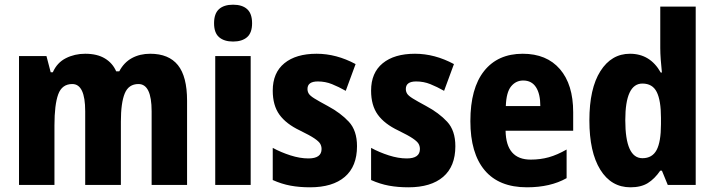

<svg xmlns="http://www.w3.org/2000/svg" viewBox="-20 -788 3044 818"><path d="M620 -559Q699 -559 738 -510.5Q777 -462 777 -359V0H626V-314Q626 -430 570 -430Q528 -430 511.5 -390Q495 -350 495 -270V0H343V-314Q343 -430 288 -430Q244 -430 228 -386Q212 -342 212 -254V0H61V-549H178L196 -480H205Q223 -521 260.5 -540Q298 -559 343 -559Q394 -559 427 -539Q460 -519 475 -484H488Q508 -522 542 -540.5Q576 -559 620 -559Z M973 -768Q1012 -768 1033 -749Q1054 -730 1054 -689Q1054 -648 1032.5 -629.5Q1011 -611 973 -611Q935 -611 913.5 -629.5Q892 -648 892 -689Q892 -730 913 -749Q934 -768 973 -768ZM1048 -549V0H897V-549Z M1501 -165Q1501 -79 1449 -34.5Q1397 10 1301 10Q1256 10 1218 3Q1180 -4 1142 -21V-158Q1177 -139 1217.5 -126Q1258 -113 1294 -113Q1350 -113 1350 -153Q1350 -165 1344.5 -175Q1339 -185 1320 -198Q1301 -211 1258 -232Q1199 -260 1170.5 -299.5Q1142 -339 1142 -402Q1142 -478 1191.5 -518.5Q1241 -559 1329 -559Q1413 -559 1495 -515L1453 -401Q1423 -418 1394.5 -429.5Q1366 -441 1334 -441Q1290 -441 1290 -409Q1290 -398 1295.5 -389Q1301 -380 1319.5 -368.5Q1338 -357 1377 -336Q1431 -307 1466 -269.5Q1501 -232 1501 -165Z M1920 -165Q1920 -79 1868 -34.5Q1816 10 1720 10Q1675 10 1637 3Q1599 -4 1561 -21V-158Q1596 -139 1636.5 -126Q1677 -113 1713 -113Q1769 -113 1769 -153Q1769 -165 1763.5 -175Q1758 -185 1739 -198Q1720 -211 1677 -232Q1618 -260 1589.5 -299.5Q1561 -339 1561 -402Q1561 -478 1610.5 -518.5Q1660 -559 1748 -559Q1832 -559 1914 -515L1872 -401Q1842 -418 1813.5 -429.5Q1785 -441 1753 -441Q1709 -441 1709 -409Q1709 -398 1714.5 -389Q1720 -380 1738.5 -368.5Q1757 -357 1796 -336Q1850 -307 1885 -269.5Q1920 -232 1920 -165Z M2207 -559Q2309 -559 2365.5 -493.5Q2422 -428 2422 -310V-231H2134Q2136 -108 2241 -108Q2282 -108 2318 -118Q2354 -128 2394 -151V-29Q2325 10 2225 10Q2106 10 2045 -62.5Q1984 -135 1984 -272Q1984 -412 2042.5 -485.5Q2101 -559 2207 -559ZM2209 -445Q2178 -445 2157.5 -420Q2137 -395 2135 -336H2282Q2282 -388 2263.5 -416.5Q2245 -445 2209 -445Z M2666 10Q2584 10 2537.5 -65Q2491 -140 2491 -275Q2491 -411 2538 -485Q2585 -559 2664 -559Q2750 -559 2795 -479H2800Q2797 -508 2795 -534.5Q2793 -561 2793 -584V-760H2944V0H2825L2800 -61H2793Q2769 -26 2740 -8Q2711 10 2666 10ZM2717 -114Q2759 -114 2777.5 -149Q2796 -184 2796 -259V-286Q2796 -360 2778 -396Q2760 -432 2717 -432Q2644 -432 2644 -276Q2644 -114 2717 -114Z"/></svg>

Font: Noto Sans Kannada Condensed ExtraBold
Style: Regular
Weight: 800
Width: 3
Designer: Jelle Bosma - Monotype Design Team
Foundry: Monotype Imaging Inc.
Version: Version 2.005; ttfautohint (v1.8.4.7-5d5b)